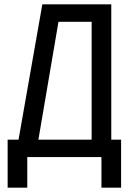

<svg xmlns="http://www.w3.org/2000/svg" viewBox="-20 -720 590 880"><path d="M15 140V-80H65L174 -700H490V-80H535V140H445V0H105V140ZM156 -80H400V-620H248Z"/></svg>

Font: Tektur SemiCondensed
Style: Regular
Weight: 400
Width: 4
Designer: Adam Jagosz
Foundry: Adam Jagosz
Version: Version 1.005;gftools[0.9.30]